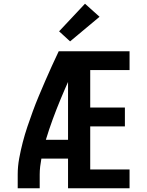

<svg xmlns="http://www.w3.org/2000/svg" viewBox="-20 -1010 790 1030"><path d="M75 0V-74Q75 -117 83 -160.5Q91 -204 102 -246.5Q113 -289 127 -330.5Q141 -372 156 -413Q171 -454 188 -494.5Q205 -535 222.5 -575.5Q240 -616 258 -655.5Q276 -695 295 -735H345V-714L402 -691Q376 -639 352 -586Q328 -533 305.5 -479Q283 -425 263 -370.5Q243 -316 226 -260H345V-159H202Q198 -138 195.5 -116.5Q193 -95 193 -74V0ZM345 0V-735H675V-634H464V-433H650V-332H464V-101H675V0ZM356 -788 297 -842 436 -990 514 -920Z"/></svg>

Font: Zed Sans Extended
Style: Bold
Weight: 700
Width: 7
Designer: Belleve Invis
Foundry: Belleve Invis
Version: Version 1.0.0; ttfautohint (v1.8.4)